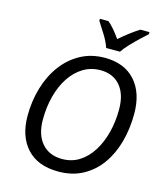

<svg xmlns="http://www.w3.org/2000/svg" viewBox="-136 -1046 992 1157"><g transform="rotate(15 360.5 -467.0)"><path d="M337 10Q209 10 140.5 -64.5Q72 -139 72 -267Q72 -359 96.5 -442Q121 -525 168 -588.5Q215 -652 282 -688.5Q349 -725 433 -725Q555 -725 622.5 -650Q690 -575 690 -444Q690 -351 667.5 -269Q645 -187 600.5 -124.5Q556 -62 490 -26Q424 10 337 10ZM340 -69Q400 -69 447 -99Q494 -129 527 -181.5Q560 -234 577.5 -302Q595 -370 595 -446Q595 -541 550 -593.5Q505 -646 427 -646Q367 -646 319 -616.5Q271 -587 237 -535.5Q203 -484 185 -415.5Q167 -347 167 -269Q167 -175 213 -122Q259 -69 340 -69ZM424 -784Q411 -822 386 -862Q361 -902 342 -931V-944H395Q415 -928 435 -904Q455 -880 474 -853Q505 -880 536 -903.5Q567 -927 594 -944H651V-931Q634 -916 606 -889.5Q578 -863 551.5 -835Q525 -807 510 -784Z"/></g></svg>

Font: Manna Sans
Style: Italic
Weight: 400
Italic angle: -12°
Designer: Monotype Design Team
Foundry: Monotype Imaging Inc.
Version: Version 2.001.1; ttfautohint (v1.8.2)